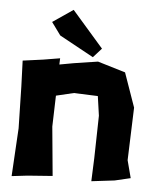

<svg xmlns="http://www.w3.org/2000/svg" viewBox="-52 -752 646 808"><g transform="rotate(5 271.0 -348.0)"><path d="M140.6 -649.4 179.7 -595.7 324.2 -516.6 359.4 -555.7 226.6 -708ZM31.2 -476.6 35.2 -367.2 39.1 -191.4 27.3 11.7 93.8 3.9 199.2 -3.9 179.7 -210.9 183.6 -341.8 257.8 -359.4 359.4 -355.5 371.1 -273.4 367.2 -93.8 363.3 3.9 460.9 -7.8 527.3 -23.4 507.8 -97.7 515.6 -320.3 464.8 -464.8 347.7 -500 246.1 -484.4 186.5 -473.6 187.5 -500 117.2 -488.3Z"/></g></svg>

Font: MaokenAssortedSans-Lite
Style: Lite
Weight: 400
Version: Version 1.400